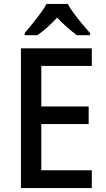

<svg xmlns="http://www.w3.org/2000/svg" viewBox="-20 -961 544 981"><path d="M449 0H87V-714H449V-624H191V-417H433V-327H191V-91H449ZM326 -941Q338 -919 358 -892Q378 -865 399.5 -839Q421 -813 440 -792V-781H373Q350 -798 323.5 -821Q297 -844 272 -871Q220 -815 171 -781H106V-792Q124 -813 145.5 -839.5Q167 -866 186.5 -892.5Q206 -919 218 -941Z"/></svg>

Font: Noto Sans Gurmukhi SemiCondensed Medium
Style: Regular
Weight: 500
Width: 4
Designer: Jelle Bosma - Monotype Design Team
Foundry: Monotype Imaging Inc.
Version: Version 2.004; ttfautohint (v1.8.4.7-5d5b)